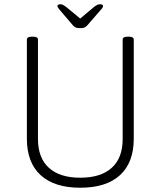

<svg xmlns="http://www.w3.org/2000/svg" viewBox="-20 -874 752 900"><path d="M356 6Q235 6 170.5 -53Q106 -112 106 -224V-688Q106 -702 128 -702H136Q158 -702 158 -688V-222Q158 -134 209 -87.5Q260 -41 356 -41Q453 -41 504 -87.5Q555 -134 555 -222V-688Q555 -702 577 -702H585Q607 -702 607 -688V-224Q607 -112 542.5 -53Q478 6 356 6ZM448 -854Q463 -854 463 -846Q463 -841 459 -835.5Q455 -830 449 -824L390 -756Q382 -747 375 -744.5Q368 -742 356 -742Q344 -742 336.5 -744.5Q329 -747 322 -755L263 -824Q258 -830 253.5 -836Q249 -842 249 -846Q249 -854 265 -854Q274 -854 292 -840L356 -787L419 -840Q436 -854 448 -854Z"/></svg>

Font: Asap ExtraLight
Style: Regular
Weight: 200
Designer: Pablo Cosgaya
Foundry: Omnibus-Type
Version: Version 3.001; ttfautohint (v1.8.4.7-5d5b)